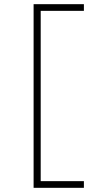

<svg xmlns="http://www.w3.org/2000/svg" viewBox="-20 -790 493 920"><path d="M141 110V-770H382V-738H175V78H382V110Z"/></svg>

Font: M PLUS 1 ExtraLight
Style: Regular
Weight: 250
Version: Version 1.001